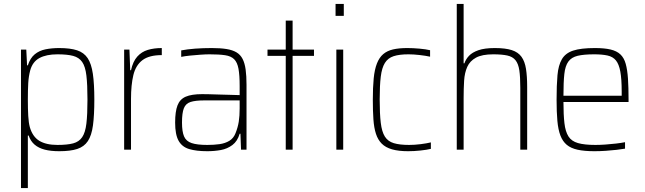

<svg xmlns="http://www.w3.org/2000/svg" viewBox="-20 -763 3289 979"><path d="M87 196V-510H114L118 -430H122Q134 -467 157 -486Q180 -505 212 -511.5Q244 -518 282 -518Q338 -518 373 -506.5Q408 -495 427 -466.5Q446 -438 453.5 -386.5Q461 -335 461 -255Q461 -175 454 -123.5Q447 -72 428 -43.5Q409 -15 374 -3.5Q339 8 282 8Q239 8 208 0Q177 -8 156.5 -25.5Q136 -43 126 -72H122V196ZM273 -24Q323 -24 353 -32Q383 -40 399 -63.5Q415 -87 420.5 -133Q426 -179 426 -255Q426 -332 420.5 -378Q415 -424 399 -447Q383 -470 353 -478Q323 -486 273 -486Q216 -486 181 -467Q146 -448 134 -404Q126 -374 124 -339Q122 -304 122 -255Q122 -207 124 -172Q126 -137 132 -115Q146 -66 180.5 -45Q215 -24 273 -24Z M613 0V-510H640L644 -405H648Q658 -450 680 -474.5Q702 -499 733.5 -508.5Q765 -518 805 -518V-482Q740 -482 706 -456Q672 -430 660 -380Q648 -330 648 -259V0Z M1037 8Q981 8 944.5 -3Q908 -14 890.5 -45.5Q873 -77 873 -138Q873 -194 885 -225.5Q897 -257 927 -270Q957 -283 1011 -283Q1024 -283 1046 -282.5Q1068 -282 1096 -281Q1124 -280 1151.5 -279.5Q1179 -279 1202 -278V-324Q1202 -380 1196 -412.5Q1190 -445 1174 -461Q1158 -477 1127.5 -481.5Q1097 -486 1048 -486Q1028 -486 1001 -484Q974 -482 948.5 -479.5Q923 -477 904 -473V-506Q935 -512 975 -515Q1015 -518 1060 -518Q1104 -518 1135 -513Q1166 -508 1186 -496Q1206 -484 1217 -462.5Q1228 -441 1232.5 -408.5Q1237 -376 1237 -330V0H1209L1206 -81H1202Q1191 -43 1165 -23.5Q1139 -4 1106 2Q1073 8 1037 8ZM1037 -24Q1071 -24 1099.5 -28Q1128 -32 1149.5 -45Q1171 -58 1181 -84Q1193 -114 1197.5 -143Q1202 -172 1202 -210V-251H1020Q976 -251 951.5 -243Q927 -235 917.5 -211Q908 -187 908 -138Q908 -92 918.5 -67.5Q929 -43 957 -33.5Q985 -24 1037 -24Z M1437 0V-478H1344V-510H1437V-658H1472V-510H1581V-478H1472V0Z M1691 -682V-743H1733V-682ZM1695 0V-510H1730V0Z M2061 8Q2012 8 1979 -1.5Q1946 -11 1926.5 -30.5Q1907 -50 1897 -80.5Q1887 -111 1884 -154.5Q1881 -198 1881 -254Q1881 -318 1885.5 -363.5Q1890 -409 1902 -439.5Q1914 -470 1934 -487Q1954 -504 1984 -511Q2014 -518 2057 -518Q2086 -518 2119 -515Q2152 -512 2173 -507V-474Q2150 -479 2119 -482.5Q2088 -486 2063 -486Q2016 -486 1987 -476.5Q1958 -467 1942.5 -442Q1927 -417 1921.5 -372Q1916 -327 1916 -256Q1916 -183 1921.5 -137Q1927 -91 1942.5 -66.5Q1958 -42 1988 -33Q2018 -24 2066 -24Q2094 -24 2125.5 -28Q2157 -32 2177 -37V-4Q2157 1 2124 4.5Q2091 8 2061 8Z M2309 0V-743H2344V-440H2348Q2355 -461 2371.5 -478.5Q2388 -496 2419.5 -507Q2451 -518 2503 -518Q2557 -518 2589.5 -507.5Q2622 -497 2639 -473.5Q2656 -450 2662 -412Q2668 -374 2668 -320V0H2633V-315Q2633 -371 2628 -404.5Q2623 -438 2608.5 -456Q2594 -474 2566.5 -480Q2539 -486 2495 -486Q2438 -486 2407 -469Q2376 -452 2362.5 -422Q2349 -392 2346.5 -351.5Q2344 -311 2344 -264V0Z M3011 8Q2960 8 2925.5 0.5Q2891 -7 2870 -24.5Q2849 -42 2837.5 -72Q2826 -102 2822 -147Q2818 -192 2818 -254Q2818 -329 2822.5 -379.5Q2827 -430 2845 -461Q2863 -492 2902.5 -505Q2942 -518 3013 -518Q3062 -518 3093.5 -510.5Q3125 -503 3143.5 -485.5Q3162 -468 3170.5 -437.5Q3179 -407 3182 -362Q3185 -317 3185 -256V-243H2853Q2853 -178 2858 -135Q2863 -92 2878.5 -67.5Q2894 -43 2927 -33.5Q2960 -24 3016 -24Q3040 -24 3067.5 -26Q3095 -28 3121 -31Q3147 -34 3167 -38V-5Q3150 -2 3124 1Q3098 4 3068.5 6Q3039 8 3011 8ZM3150 -256V-296Q3150 -360 3143 -398Q3136 -436 3120.5 -455Q3105 -474 3077.5 -480Q3050 -486 3010 -486Q2957 -486 2925.5 -478.5Q2894 -471 2878 -449Q2862 -427 2857.5 -385.5Q2853 -344 2853 -275H3169Z"/></svg>

Font: Saira Thin SemiCondensed
Style: Regular
Weight: 100
Width: 4
Version: Version 1.101